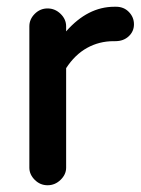

<svg xmlns="http://www.w3.org/2000/svg" viewBox="-20 -536 417 569"><path d="M67 -39V-458Q67 -479 83 -495Q99 -511 121 -511Q143 -511 159.5 -495Q176 -479 176 -458V-443Q240 -516 319 -516H324Q347 -516 362 -500.5Q377 -485 377 -464Q377 -443 361.5 -428.5Q346 -414 322 -414H317Q274 -414 238 -394Q202 -374 176 -334V-39Q176 -19 159.5 -3Q143 13 121 13Q99 13 83 -3Q67 -19 67 -39Z"/></svg>

Font: 寒蝉全圆体 Bold
Style: Regular
Weight: 700
Designer: Warren2060
      Designed by Motoya company      

      [Varela Round]
      Joe Prince(Latin component); Avraham Cornf
Foundry: ChillType
Version: Version 3.200